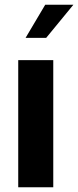

<svg xmlns="http://www.w3.org/2000/svg" viewBox="-20 -791 330 811"><path d="M57 0V-537H205V0ZM88 -631 171 -771H290L175 -631Z"/></svg>

Font: Exo Thin
Style: Bold
Weight: 700
Version: Version 2.000